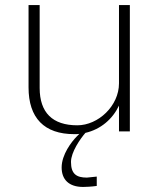

<svg xmlns="http://www.w3.org/2000/svg" viewBox="-20 -520 627 760"><path d="M363 179 324 183C283 183 261 169 261 121C261 82 298 29 318 6C379 -8 426 -49 451 -102V0H494V-500H451V-190C451 -101 369 -24 286 -24C188 -24 137 -74 137 -172V-500H93V-174C93 -53 155 11 274 11C281 11 287 11 294 10L285 19C263 41 224 92 224 143C224 190 252 220 309 220C319 220 342 219 363 216Z"/></svg>

Font: Perun ExtraLight
Style: Regular
Weight: 200
Foundry: Copyright (c) Stefan Peev, Context Ltd, 2016
Version: Version 1.089